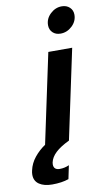

<svg xmlns="http://www.w3.org/2000/svg" viewBox="-177 -753 566 1014"><g transform="rotate(-10 106.0 -246.0)"><path d="M142 -619Q142 -654 169 -679.5Q196 -705 230 -705Q256 -705 272.5 -689.5Q289 -674 289 -650Q289 -615 262 -589.5Q235 -564 200 -564Q174 -564 158 -579.5Q142 -595 142 -619ZM-77 144Q-77 133 -74 121Q-66 84 -41 53Q-16 22 17 0L119 -480H247L145 0Q97 23 71.5 47Q46 71 40 99Q39 103 39 109Q39 139 72 139Q98 139 122 128L107 200Q70 213 18 213Q-25 213 -51 195.5Q-77 178 -77 144Z"/></g></svg>

Font: Prompt Medium
Style: Italic
Weight: 500
Italic angle: -12°
Designer: Katatrad Team
Foundry: CadsonDemak
Version: Version 1.001